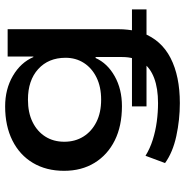

<svg xmlns="http://www.w3.org/2000/svg" viewBox="-6 -542 737 766"><g transform="rotate(-90 363.0 -159.5)"><path d="M334 189Q268 189 203 175Q138 161 95 130L124 52Q153 70 188 81Q223 92 260.5 97Q298 102 334 102Q393 102 434 86.5Q475 71 496 41L497 56H321V-2H530L512 5Q515 -6 516.5 -17Q518 -28 518 -42V-147H514Q493 -100 441.5 -71Q390 -42 322 -42Q243 -42 185.5 -70.5Q128 -99 96 -151Q64 -203 64 -273Q64 -344 95.5 -397Q127 -450 185 -479Q243 -508 321 -508Q390 -508 443 -477Q496 -446 518 -395L520 -396V-498H629V-56Q629 -37 627 -19.5Q625 -2 622 14L610 -2H708V56H598L614 40Q586 115 514 152Q442 189 334 189ZM348 -125Q399 -125 436.5 -143.5Q474 -162 494.5 -194Q515 -226 515 -267Q515 -335 470 -376Q425 -417 348 -417Q296 -417 258.5 -398.5Q221 -380 200.5 -347.5Q180 -315 180 -272Q180 -229 200.5 -196Q221 -163 258.5 -144Q296 -125 348 -125Z"/></g></svg>

Font: Nunito Sans 7pt SemiExpanded SemiBold
Style: Regular
Weight: 600
Width: 6
Designer: Vernon Adams
Foundry: Vernon Adams
Version: Version 3.101;gftools[0.9.27]